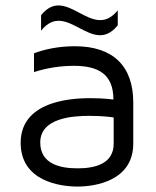

<svg xmlns="http://www.w3.org/2000/svg" viewBox="-20 -678 574 706"><path d="M255 -508C193 -508 142 -496 105 -482V-413C124 -419 179 -436 251 -436C341 -436 397 -406 397 -312C397 -312 362 -317 316 -317C271 -317 56 -318 56 -153C56 -12 200 8 265 8C330 8 470 -13 470 -150V-301C470 -436 395 -508 255 -508ZM398 -150C398 -74 327 -59 265 -59C203 -59 128 -74 128 -154C128 -245 249 -252 309 -252C365 -252 398 -246 398 -246C398 -246 398 -227 398 -150ZM413 -585V-640C318 -523 225 -739 131 -622V-565C225 -683 318 -467 413 -585Z"/></svg>

Font: Maven Pro
Style: Regular
Weight: 400
Designer: Joe Prince
Foundry: Joe Prince
Version: Version 1.003